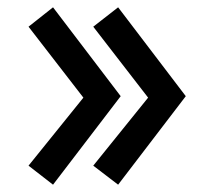

<svg xmlns="http://www.w3.org/2000/svg" viewBox="-20 -518 563 525"><path d="M208 -251 58 -65 125 -13 310 -255 125 -498 58 -445ZM385 -251 235 -65 303 -13 488 -255 303 -498 235 -445Z"/></svg>

Font: Jost Medium
Style: Regular
Weight: 500
Version: Version 3.710